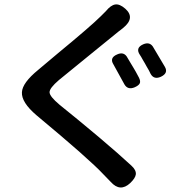

<svg xmlns="http://www.w3.org/2000/svg" viewBox="-20 -799 781 858"><path d="M475 14Q452 -9 442 -20Q381 -86 143 -284Q75 -342 78 -387Q80 -429 151 -487Q175 -508 239 -561Q387 -683 431 -727Q442 -738 453 -749Q475 -776 495 -779Q515 -782 540 -760Q586 -719 530 -674Q524 -670 515 -662L512 -660Q481 -634 389 -560Q280 -472 243 -441Q201 -405 201.5 -386.5Q202 -368 246 -331Q327 -266 421 -187Q511 -111 567 -59Q589 -39 587 -20Q585 -3 562 19Q517 61 475 14ZM536 -422Q508 -474 487 -511Q468 -541 504 -556Q531 -568 546 -547Q552 -537 565 -515Q573 -502 576.5 -496Q580 -490 587 -478Q597 -460 601 -452Q609 -436 604.5 -426.5Q600 -417 582 -409Q551 -396 536 -422ZM653 -469Q648 -481 634 -504Q630 -511 628 -515Q625 -521 618 -532Q610 -547 605 -554Q584 -585 620 -601Q648 -613 663 -591Q697 -535 717 -500Q733 -472 699 -456Q668 -442 653 -469Z"/></svg>

Font: GenSenRounded TW M
Style: Regular
Weight: 500
Version: Version 1.501;PS 1;hotconv 16.6.51;makeotf.lib2.5.65220